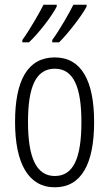

<svg xmlns="http://www.w3.org/2000/svg" viewBox="-20 -786 464 816"><path d="M348 -758V-766H292C276 -734 234 -659 202 -616V-606H231C269 -643 329 -721 348 -758ZM221 -758V-766H165C148 -732 108 -662 75 -616V-606H103C146 -646 202 -720 221 -758ZM380 -267C380 -443 326 -542 213 -542C98 -542 44 -445 44 -268C44 -91 101 10 213 10C326 10 380 -90 380 -267ZM99 -268C99 -416 132 -494 213 -494C294 -494 326 -413 326 -267C326 -112 291 -38 213 -38C134 -38 99 -117 99 -268Z"/></svg>

Font: Noto Sans Devanagari ExtraCondensed Light
Style: Regular
Weight: 300
Width: 2
Designer: Jelle Bosma - Monotype Design Team
Foundry: Monotype Imaging Inc.
Version: Version 2.004